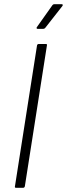

<svg xmlns="http://www.w3.org/2000/svg" viewBox="-20 -892 318 912"><path d="M56 0Q49 0 51 -7L156 -677Q158 -683 164 -683H197Q205 -683 203 -677L98 -7Q96 0 90 0ZM158 -755Q155 -755 154 -757.5Q153 -760 155 -763L228 -866Q232 -872 238 -872H273Q277 -872 278 -869.5Q279 -867 276 -863L196 -761Q194 -758 191 -756.5Q188 -755 185 -755Z"/></svg>

Font: Sofia Sans Semi Condensed Light
Style: Italic
Weight: 300
Italic angle: -9°
Version: Version 4.100